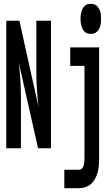

<svg xmlns="http://www.w3.org/2000/svg" viewBox="-20 -779 590 1009"><path d="M13 0V-670H82L155 -340L183 -217Q177 -263 174 -309.5Q171 -356 171 -402V-670H248V0H180L78 -453Q84 -407 87 -360.5Q90 -314 90 -268V0ZM457 -601Q448 -601 439.5 -603.5Q431 -606 424.5 -612.5Q418 -619 414 -627Q410 -635 407.5 -644Q405 -653 404 -662Q403 -671 403 -680Q403 -689 404 -698Q405 -707 407.5 -716Q410 -725 414 -733Q418 -741 424.5 -747.5Q431 -754 439.5 -756.5Q448 -759 457 -759Q466 -759 474.5 -756.5Q483 -754 489.5 -747.5Q496 -741 500.5 -733Q505 -725 507.5 -716Q510 -707 510.5 -698Q511 -689 511 -680Q511 -671 510.5 -662Q510 -653 507.5 -644Q505 -635 500.5 -627Q496 -619 489.5 -612.5Q483 -606 474.5 -603.5Q466 -601 457 -601ZM318 210V113H395Q401 113 406 110Q411 107 414.5 102Q418 97 419.5 91Q421 85 422 79Q423 73 423.5 67Q424 61 424 55V-433H349V-530H501V55Q501 73 499.5 90.5Q498 108 493.5 125.5Q489 143 480.5 159Q472 175 459.5 186.5Q447 198 430 204Q413 210 395 210Z"/></svg>

Font: Lode Term
Style: Bold
Weight: 700
Monospace: yes
Designer: Belleve Invis
Foundry: Belleve Invis
Version: Version 29.2.0